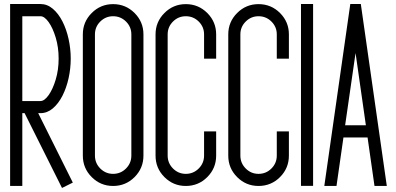

<svg xmlns="http://www.w3.org/2000/svg" viewBox="-20 -907 1949 945"><path d="M285.2 18.1 101.1 -350.1H89.8V8.3H29.8V-887.2H179.2Q212.4 -887.2 240 -863.8Q267.6 -840.3 287.4 -801.5Q307.1 -762.7 317.6 -714.8Q328.1 -667 328.1 -618.7Q328.1 -569.8 317.6 -522.2Q307.1 -474.6 287.4 -435.8Q267.6 -397 240 -373.5Q212.4 -350.1 179.2 -350.1H168L338.4 -8.3ZM179.2 -409.7Q198.7 -409.7 219.5 -439Q240.2 -468.3 254.4 -515.9Q268.6 -563.5 268.6 -618.7Q268.6 -673.8 254.4 -721.4Q240.2 -769 219.5 -798.1Q198.7 -827.1 179.2 -827.1H89.8V-409.7Z M536.6 8.3Q475.1 8.3 431.4 -35.4Q387.7 -79.1 387.7 -141.1V-737.8Q387.7 -799.3 431.4 -843Q475.1 -886.7 536.6 -886.7Q598.6 -886.7 642.3 -843Q686 -799.3 686 -737.8V-141.1Q686 -79.1 642.3 -35.4Q598.6 8.3 536.6 8.3ZM536.6 -51.3Q573.7 -51.3 600.1 -77.6Q626.5 -104 626.5 -141.1V-737.8Q626.5 -774.9 600.1 -801Q573.7 -827.1 536.6 -827.1Q500 -827.1 473.6 -801Q447.3 -774.9 447.3 -737.8V-141.1Q447.3 -104 473.6 -77.6Q500 -51.3 536.6 -51.3Z M894.5 8.3Q833 8.3 789.3 -35.4Q745.6 -79.1 745.6 -141.1V-737.8Q745.6 -799.3 789.3 -843Q833 -886.7 894.5 -886.7Q956.5 -886.7 1000.2 -843Q1043.9 -799.3 1043.9 -737.8V-618.2H984.4V-737.8Q984.4 -774.9 958 -801Q931.6 -827.1 894.5 -827.1Q857.9 -827.1 831.5 -801Q805.2 -774.9 805.2 -737.8V-141.1Q805.2 -104 831.5 -77.6Q857.9 -51.3 894.5 -51.3Q931.6 -51.3 958 -77.6Q984.4 -104 984.4 -141.1V-260.3H1043.9V-141.1Q1043.9 -79.1 1000.2 -35.4Q956.5 8.3 894.5 8.3Z M1252.4 8.3Q1190.9 8.3 1147.2 -35.4Q1103.5 -79.1 1103.5 -141.1V-737.8Q1103.5 -799.3 1147.2 -843Q1190.9 -886.7 1252.4 -886.7Q1314.5 -886.7 1358.2 -843Q1401.9 -799.3 1401.9 -737.8V-618.2H1342.3V-737.8Q1342.3 -774.9 1315.9 -801Q1289.6 -827.1 1252.4 -827.1Q1215.8 -827.1 1189.5 -801Q1163.1 -774.9 1163.1 -737.8V-141.1Q1163.1 -104 1189.5 -77.6Q1215.8 -51.3 1252.4 -51.3Q1289.6 -51.3 1315.9 -77.6Q1342.3 -104 1342.3 -141.1V-260.3H1401.9V-141.1Q1401.9 -79.1 1358.2 -35.4Q1314.5 8.3 1252.4 8.3Z M1521 7.8H1461.4V-887.2H1521Z M1883.8 8.3H1823.2L1789.1 -230.5H1670.4L1636.2 8.3H1576.2L1704.1 -887.2H1755.9ZM1780.8 -290.5 1730 -646 1678.7 -290.5Z"/></svg>

Font: Ignotum
Style: Regular
Weight: 400
Designer: GGBot
Version: 0.10